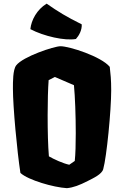

<svg xmlns="http://www.w3.org/2000/svg" viewBox="-20 -1006 673 1037"><path d="M90.3 -71.8C133.8 -32.7 269 5.9 341.3 10.3C376.5 6.8 408.7 -5.4 453.6 -28.3C483.9 -43.9 530.3 -64.5 537.6 -92.8C556.2 -158.7 580.6 -410.6 580.6 -517.6C580.6 -577.6 577.1 -605.5 572.8 -645C526.4 -701.2 354.5 -756.3 306.6 -756.3C272.9 -756.3 104 -700.7 67.4 -652.8C49.3 -628.9 49.8 -563.5 49.8 -527.8C49.8 -429.2 72.3 -188.5 90.3 -71.8ZM244.1 -161.6C239.3 -216.8 237.3 -298.8 237.3 -383.8C237.3 -456.5 239.3 -529.8 242.7 -573.2L276.4 -590.3L379.4 -545.9C385.3 -483.9 389.2 -381.8 389.2 -286.1C389.2 -227.5 387.7 -172.9 383.8 -136.7L354 -116.2C319.8 -123.5 271 -146 244.1 -161.6ZM390.1 -795.4C406.7 -813.5 423.3 -843.8 421.4 -874.5C337.9 -916 294.9 -942.4 231.9 -986.3C179.7 -954.6 148.9 -897.9 144 -848.6C216.8 -810.1 330.6 -784.7 390.1 -795.4Z"/></svg>

Font: Fruktur
Style: Regular
Weight: 400
Designer: Viktoriya Grabowska
Foundry: Viktoriya Grabowska
Version: Version 1.002